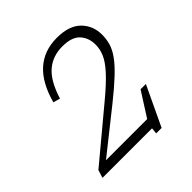

<svg xmlns="http://www.w3.org/2000/svg" viewBox="-199 -865 1048 1048"><g transform="rotate(-45 325.0 -341.0)"><path d="M176 -470 136 -481Q200 -717 398.5 -717Q492 -717 538.8 -670.5Q585.5 -624 585.5 -554Q585.5 -519.5 576.2 -488Q567 -456.5 542.5 -422.2Q518 -388 473.5 -346Q429 -304 359 -248L115.5 -54.5H433.5L523 -195H564L455 35.5H413L416.5 0H34L48.5 -46L340 -289Q414 -350.5 453.2 -393.8Q492.5 -437 507.2 -471.5Q522 -506 522 -540.5Q522 -594 490.2 -628.2Q458.5 -662.5 386 -662.5Q311.5 -662.5 259.8 -618Q208 -573.5 176 -470Z"/></g></svg>

Font: Newsreader 6pt Light
Style: Italic
Weight: 300
Italic angle: -17°
Designer: Hugues Gentile
Foundry: Production Type
Version: Version 1.003; ttfautohint (v1.8.3)